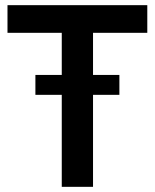

<svg xmlns="http://www.w3.org/2000/svg" viewBox="-20 -723 599 743"><path d="M340 -596H550V-703H9V-596H219V0H340ZM442 -433H117V-356H442Z"/></svg>

Font: Geom Medium
Style: Bold
Weight: 500
Version: Version 1.102